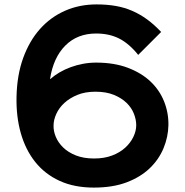

<svg xmlns="http://www.w3.org/2000/svg" viewBox="-20 -840 839 871"><path d="M744 -272Q743 -219 722 -168Q701 -117 659.5 -77Q618 -37 555 -13Q492 11 406 11Q317 11 250.5 -19.5Q184 -50 140 -105Q96 -160 74.5 -235.5Q53 -311 55 -401Q57 -499 85 -576.5Q113 -654 161 -708Q209 -762 274.5 -791Q340 -820 418 -820Q465 -820 505 -813Q545 -806 580.5 -790.5Q616 -775 648 -751.5Q680 -728 711 -695L607 -591Q565 -643 520 -665.5Q475 -688 416 -688Q331 -688 276.5 -633.5Q222 -579 207 -482H209Q227 -498 250 -511.5Q273 -525 300 -535Q327 -545 356.5 -550.5Q386 -556 416 -556Q498 -556 560 -532.5Q622 -509 663 -470Q704 -431 724.5 -379.5Q745 -328 744 -272ZM598 -272Q598 -297 587.5 -324Q577 -351 554.5 -373Q532 -395 497 -409.5Q462 -424 413 -424Q366 -424 331 -409.5Q296 -395 272 -373Q248 -351 235.5 -323.5Q223 -296 223 -271Q222 -246 233 -219.5Q244 -193 266.5 -171Q289 -149 324 -135Q359 -121 407 -121Q453 -121 488.5 -134.5Q524 -148 548 -170Q572 -192 585 -219Q598 -246 598 -272Z"/></svg>

Font: TypoPRO Sinkin Sans
Style: 600 SemiBold
Weight: 600
Designer: Keith Bates
Foundry: K-Type
Version: Sinkin Sans (version 1.0)  by Keith Bates   •   © 2014   www